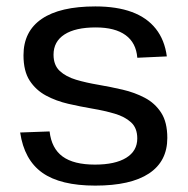

<svg xmlns="http://www.w3.org/2000/svg" viewBox="-20 -568 582 595"><path d="M275.2 7.2Q167.4 7.2 111.1 -32.7Q54.9 -72.7 42.5 -157.4L133.7 -160.7Q139.6 -108.2 174 -83Q208.3 -57.9 274.3 -57.9Q336.9 -57.9 371.1 -79Q405.4 -100.1 405.4 -139Q405.4 -171.4 386.1 -188.9Q366.9 -206.5 335.5 -215.7Q304.2 -225 266.6 -231.3Q229.1 -237.7 191.6 -246.3Q154 -255 122.6 -271.8Q91.3 -288.6 72 -318.1Q52.8 -347.5 52.8 -396.7Q52.8 -470.9 109.4 -509.5Q165.9 -548.1 275.5 -548.1Q341.9 -548.1 388.6 -530.8Q435.4 -513.5 462.8 -478.9Q490.2 -444.4 497 -393.2L405.5 -389Q401.9 -435.3 369.2 -459.1Q336.5 -483 276.7 -483Q213.5 -483 179.7 -461.1Q145.9 -439.2 145.9 -398.5Q145.9 -366.1 165.1 -348.2Q184.4 -330.3 215.8 -320.9Q247.1 -311.6 284.7 -305.3Q322.2 -298.9 359.7 -290.2Q397.3 -281.5 428.6 -265Q460 -248.6 479.2 -219.1Q498.5 -189.6 498.5 -140.5Q498.5 -68.1 441.7 -30.4Q384.9 7.2 275.2 7.2Z"/></svg>

Font: Pathway Extreme 8pt Thin
Style: Regular
Weight: 100
Version: Version 1.001;gftools[0.9.26]